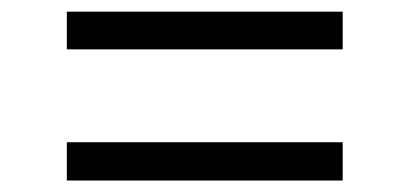

<svg xmlns="http://www.w3.org/2000/svg" viewBox="-20 -526 706 331"><path d="M95.2 -440.9V-505.9H570.8V-440.9ZM95.2 -214.8V-280.8H570.8V-214.8Z"/></svg>

Font: Lumene Sans
Style: Regular
Weight: 400
Designer: Deni Anggara
Version: Version 1.003;Glyphs 3.1.2 (3151)